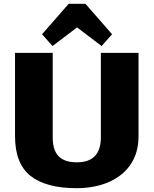

<svg xmlns="http://www.w3.org/2000/svg" viewBox="-20 -978 807 1009"><path d="M384 11Q222 11 140.5 -53.5Q59 -118 59 -263V-700H257V-256Q257 -189 288 -157Q319 -125 384 -125Q510 -125 510 -256V-700H708V-263Q708 -192 681.5 -140Q655 -88 609.5 -54.5Q564 -21 506 -5Q448 11 384 11ZM201 -798 341 -958H429L569 -798L514 -736L385 -834L256 -736Z"/></svg>

Font: Pathway Extreme 8pt Thin 12pt ExtraBold
Style: Regular
Weight: 800
Version: Version 1.001;gftools[0.9.26]